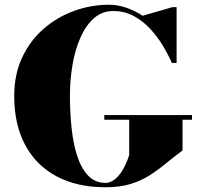

<svg xmlns="http://www.w3.org/2000/svg" viewBox="-20 -780 839 810"><path d="M420 -294.5H790V-275H750V-145Q712.5 -117.5 679.5 -90.2Q646.5 -63 611 -40.2Q575.5 -17.5 530.8 -3.8Q486 10 425 10Q306 10 219.8 -35.5Q133.5 -81 86.8 -167.2Q40 -253.5 40 -375Q40 -466 73.5 -537.5Q107 -609 164 -658.5Q221 -708 292.5 -734Q364 -760 440 -760Q476.5 -760 512.8 -747.5Q549 -735 582 -713.5L708 -750H725V-514.5H705Q690 -549 667.2 -587Q644.5 -625 613.5 -658.5Q582.5 -692 543.5 -712.8Q504.5 -733.5 457.5 -733.5Q411 -733.5 376.8 -703.5Q342.5 -673.5 319.8 -622.5Q297 -571.5 286 -507.5Q275 -443.5 275 -375Q275 -307 281.8 -241.5Q288.5 -176 305.2 -123.5Q322 -71 351.2 -39.8Q380.5 -8.5 425 -8.5Q441.5 -8.5 456.2 -17.8Q471 -27 484 -43.2Q497 -59.5 507.2 -80.8Q517.5 -102 525 -125V-275H420Z"/></svg>

Font: Bodoni Moda 11pt Black
Style: Regular
Weight: 900
Designer: Owen Earl
Foundry: indestructible type
Version: Version 2.004